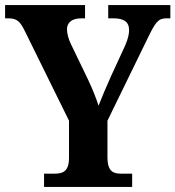

<svg xmlns="http://www.w3.org/2000/svg" viewBox="-20 -734 689 754"><path d="M153 0H499V-52H457C427 -52 402 -58 402 -117V-260L560 -584C590 -646 601 -662 633 -662H649V-714H405V-662H425C466 -662 487 -649 487 -615C487 -604 484 -583 471 -554L417 -437C397 -393 380 -352 367 -319C357 -350 345 -380 326 -421L257 -564C249 -581 243 -603 243 -619C243 -645 262 -662 299 -662H314V-714H0V-662H12C49 -662 60 -648 79 -609L251 -260V-115C251 -58 225 -52 192 -52H153Z"/></svg>

Font: Noto Serif Bengali SemiCondensed
Style: Bold
Weight: 700
Width: 4
Designer: Juan Bruce, Universal Thirst, Indian Type Foundry and the Monotype Design Team.
Foundry: Monotype Imaging Inc.
Version: Version 2.003